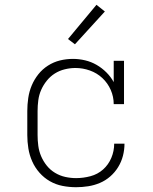

<svg xmlns="http://www.w3.org/2000/svg" viewBox="-20 -774 640 802"><path d="M298 8Q269 8 241 2.5Q213 -3 188.5 -17Q164 -31 145 -52.5Q126 -74 114.5 -100Q103 -126 98.5 -154Q94 -182 94 -210V-310Q94 -337 98 -364.5Q102 -392 112.5 -417Q123 -442 140 -463.5Q157 -485 180.5 -500Q204 -515 230.5 -521.5Q257 -528 285 -528Q310 -528 335.5 -522Q361 -516 383.5 -503Q406 -490 424.5 -471.5Q443 -453 455 -431V-520H498V-339H455Q455 -370 442.5 -398.5Q430 -427 407.5 -448Q385 -469 355.5 -479.5Q326 -490 295 -490Q273 -490 250.5 -484.5Q228 -479 209 -467Q190 -455 175.5 -437Q161 -419 152 -398.5Q143 -378 140 -355.5Q137 -333 137 -310V-210Q137 -187 140 -164.5Q143 -142 152 -121Q161 -100 175.5 -82Q190 -64 210 -52Q230 -40 252.5 -35Q275 -30 298 -30Q328 -30 358 -38Q388 -46 410.5 -66Q433 -86 445 -114.5Q457 -143 457 -174H500Q500 -148 493.5 -123Q487 -98 473.5 -76Q460 -54 440.5 -37Q421 -20 397.5 -10Q374 0 348.5 4Q323 8 298 8ZM293 -589 264 -611 383 -754 418 -726Z"/></svg>

Font: Iosevka Etoile Extralight
Style: Regular
Weight: 200
Designer: Belleve Invis
Foundry: Belleve Invis
Version: Version 22.1.2; ttfautohint (v1.8.4)